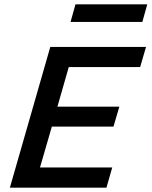

<svg xmlns="http://www.w3.org/2000/svg" viewBox="-20 -873 705 893"><path d="M308.1 -771 331.1 -853H665L642.1 -771ZM213.9 -654.8H659.2L631.8 -561H299.8L247.1 -377H535.2L507.8 -284.2H221.2L166 -94.2H502L475.1 0H25.9Z"/></svg>

Font: IntelOne Mono Medium
Style: Italic
Weight: 500
Italic angle: -16°
Designer: Fred Shallcrass
Foundry: Frere-Jones Type LLC
Version: Version 1.200;hotconv 1.1.0;makeotfexe 2.6.0;FJTRelease1.2